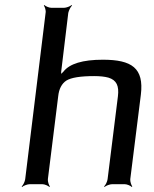

<svg xmlns="http://www.w3.org/2000/svg" viewBox="-20 -731 613 762"><path d="M388 -494C308 -494 256 -478 232 -447C228 -442 221 -437 219 -433L223 -431C224 -435 222 -443 223 -448L251 -680C253 -689 260 -704 266 -709L264 -711C259 -706 243 -700 234 -700H184C175 -700 161 -706 156 -711L154 -709C158 -704 163 -689 161 -680L80 -20C79 -11 72 4 66 9L68 11C73 6 89 0 98 0H148C157 0 171 6 176 11L178 9C174 4 169 -11 170 -20L211 -349C214 -378 225 -399 243 -411C262 -423 299 -429 354 -429C377 -429 395 -427 410 -423C443 -413 453 -390 448 -349L407 -20C406 -11 399 4 393 9L395 11C400 6 416 0 425 0H475C484 0 498 6 503 11L505 9C501 4 496 -11 497 -20L539 -355C552 -461 503 -494 388 -494Z"/></svg>

Font: Gamestation Storm Oblique 
Style: Italic
Weight: 400
Designer: Jonas Hecksher
Foundry: Jonas Hecksher, Playtypeª, e-types AS
Version: Version 1.003